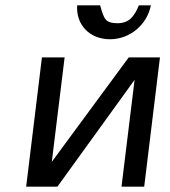

<svg xmlns="http://www.w3.org/2000/svg" viewBox="-20 -699 638 719"><path d="M420 -612C398 -612 383 -617 376 -626C368 -635 362 -653 355 -679H269C264 -606 316 -552 392 -552C467 -552 531 -607 545 -679H500C484 -640 465 -612 420 -612ZM195 0 484 -400 435 0H520L579 -484H462L174 -93L222 -484H137L78 0Z"/></svg>

Font: Gamestation Text
Style: Italic
Weight: 400
Designer: Jonas Hecksher
Foundry: Jonas Hecksher, Playtypeª, e-types AS
Version: Version 1.003